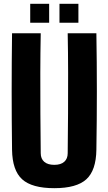

<svg xmlns="http://www.w3.org/2000/svg" viewBox="-20 -974 567 1004"><path d="M264 10Q147 10 95.8 -36.5Q44.5 -83 43 -191Q41 -342 41 -495.8Q41 -649.5 43 -800H193Q191 -699.5 190.8 -593Q190.5 -486.5 191.2 -380Q192 -273.5 193 -173Q193 -144 211.2 -128Q229.5 -112 264 -112Q298 -112 316 -128Q334 -144 334 -173Q335 -273.5 335.8 -380Q336.5 -486.5 336.2 -593Q336 -699.5 334 -800H484Q486.5 -649.5 486.5 -495.8Q486.5 -342 484 -191Q482.5 -83 431.5 -36.5Q380.5 10 264 10ZM291 -855V-954H390V-855ZM138 -855V-954H237V-855Z"/></svg>

Font: Big Shoulders Text Thin Black
Style: Regular
Weight: 900
Version: Version 2.002